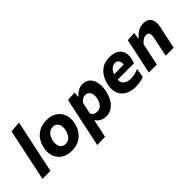

<svg xmlns="http://www.w3.org/2000/svg" viewBox="15 -1544 2539 2539"><g transform="rotate(-45 1284.0 -275.0)"><path d="M8.5 0Q20 -53 30.5 -103.5Q41 -154 54.5 -216L112.5 -493Q125.5 -554 138 -613.5Q150.5 -672.5 163.5 -733L315.5 -746Q303 -687 290 -624.5Q276.5 -562 262 -493.5L203.5 -216.5Q190 -153 179.5 -103.2Q169 -53.5 158 0Z M549 13.5Q477.5 13.5 427.2 -10.8Q377 -35 347.5 -76.2Q318 -117.5 309.5 -169.5Q305.5 -192 305.5 -215.5Q305.5 -245.5 312 -276.5Q335.5 -388.5 410 -450.5Q484.5 -512.5 594 -512.5Q663.5 -512.5 713.5 -488.8Q763.5 -465 793.5 -424Q823.5 -383 833 -331.5Q837 -308.5 837 -284.5Q837 -254.5 830.5 -223Q807.5 -114.5 734.5 -50.5Q661.5 13.5 549 13.5ZM553.5 -108.5Q604.5 -108.5 636.8 -146.2Q669 -184 680 -237.5Q685 -261 685 -282.5Q685 -298.5 682.5 -313Q675.5 -348 653 -369.2Q630.5 -390.5 592.5 -390.5Q541.5 -390.5 507.8 -354.2Q474 -318 462.5 -262Q458 -240 458 -219Q458 -202.5 461 -186.5Q468 -151.5 491 -130Q514 -108.5 553.5 -108.5Z M837 196.5Q848 143 859.2 90.5Q870.5 38 884 -24L935 -266Q946 -319.5 958.5 -378Q971 -436.5 984.5 -499L1117 -506.5L1108 -437.5H1120.5Q1149 -472 1186 -492.2Q1223 -512.5 1265.5 -512.5Q1335 -512.5 1375 -472.8Q1415 -433 1426.5 -368Q1431.5 -340.5 1431.5 -310.5Q1431.5 -271 1422.5 -227.5Q1407.5 -156.5 1376 -102.2Q1344.5 -48 1298.2 -17.2Q1252 13.5 1193 13.5Q1148 13.5 1108.8 -5Q1069.5 -23.5 1049 -58.5H1040L1031 -16Q1019 40 1009 89.5Q998.5 138.5 987 192ZM1150 -115.5Q1200 -115.5 1230.2 -150.8Q1260.5 -186 1271.5 -239Q1276 -261.5 1276 -282.5Q1276 -297 1274 -310.5Q1268 -344 1247.5 -364.8Q1227 -385.5 1191.5 -385.5Q1165 -385.5 1141.8 -371.2Q1118.5 -357 1098.5 -332L1063.5 -166Q1090.5 -115.5 1150 -115.5Z M1743.5 13Q1653.5 13 1593 -21.8Q1532.5 -56.5 1508 -120.5Q1494 -157.5 1494 -202.5Q1494 -235 1501.5 -272.5Q1524 -381 1593.2 -446.8Q1662.5 -512.5 1767.5 -512.5Q1885 -512.5 1936.5 -450Q1971 -407.5 1971 -347Q1971 -317.5 1963 -284Q1955 -251 1945.5 -225H1639.5Q1637 -167 1674.2 -138.5Q1711.5 -110 1776 -110Q1808 -110 1848.2 -118.5Q1888.5 -127 1921 -145L1901 -18Q1881 -6.5 1838.8 3.2Q1796.5 13 1743.5 13ZM1770.5 -407Q1736.5 -407 1705.5 -383Q1674.5 -359 1656.5 -307L1837 -310.5Q1838.5 -320 1838.5 -329Q1838.5 -357 1825 -378.5Q1807.5 -407 1770.5 -407Z M1997.5 0Q2009 -54.5 2020 -104Q2030.5 -154.5 2043.5 -216L2054 -266Q2065 -319.5 2077.5 -378Q2090 -436.5 2103 -499L2229 -506.5L2218.5 -421.5H2231Q2259 -460 2305 -486.2Q2351 -512.5 2404.5 -512.5Q2485 -512.5 2517 -460Q2537 -427 2537 -380Q2537 -352.5 2530 -320Q2525.5 -298.5 2519.8 -271.8Q2514 -245 2507.5 -216Q2494.5 -154 2484 -104Q2473.5 -53.5 2462 0H2312.5Q2324 -53.5 2334.2 -102.8Q2344.5 -152 2356 -208L2370.5 -277Q2375 -298.5 2375 -316Q2375 -335 2369.5 -349.5Q2359 -376.5 2320 -376.5Q2288 -376.5 2262.2 -358Q2236.5 -339.5 2212.5 -312L2191 -208.5Q2179 -152 2168.5 -103Q2158 -53.5 2147 0Z"/></g></svg>

Font: Heraclito
Style: Bold Italic
Weight: 700
Italic angle: -12°
Designer: Kostas Bartsokas (font) & Cristiano Sobral (main changes)
Foundry: Kostas Bartsokas (font) & Cristiano Sobral (main changes)
Version: Version 1.00;July 8, 2020;FontCreator 13.0.0.2655 64-bit